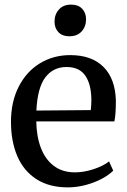

<svg xmlns="http://www.w3.org/2000/svg" viewBox="-20 -800 550 831"><path d="M27.5 -273Q27.5 -359 60.8 -424.5Q94 -490 152.5 -525.8Q211 -561.5 284 -561.5Q376.5 -561.5 427.8 -510.5Q479 -459.5 481.5 -364.5Q481.5 -302.5 475 -274.5H137Q138 -209.5 157 -159.8Q176 -110 213.2 -82Q250.5 -54 304 -54Q343.5 -54 385.8 -68Q428 -82 452 -101.5L470 -61.5Q452 -43 420.5 -26.2Q389 -9.5 350.5 0.8Q312 11 273.5 11Q193 11 137.8 -24.5Q82.5 -60 55 -124Q27.5 -188 27.5 -273ZM373 -323.5Q375.5 -347 375.5 -368Q375 -435 349.2 -472.5Q323.5 -510 268 -510Q210 -510 176 -464.8Q142 -419.5 137.5 -321.5ZM279.5 -643Q249.5 -643 232.8 -660.8Q216 -678.5 216 -706.5Q216 -737.5 235 -758.8Q254 -780 287.5 -780H288.5Q318.5 -780 335.5 -762.2Q352.5 -744.5 352.5 -716.5Q352.5 -685.5 333.5 -664.2Q314.5 -643 280.5 -643Z"/></svg>

Font: Merriweather 12pt
Style: Regular
Weight: 400
Designer: Eben Sorkin
Foundry: Eben Sorkin
Version: Version 2.100